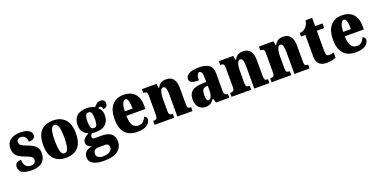

<svg xmlns="http://www.w3.org/2000/svg" viewBox="-18 -1571 5370 2716"><g transform="rotate(-20 2667.5 -213.0)"><path d="M215 10Q140 10 98 -5.5Q56 -21 39 -47Q22 -73 22 -106Q22 -148 49 -165Q76 -182 115 -182Q115 -116 144 -86Q173 -56 217 -56Q260 -56 277.5 -74.5Q295 -93 295 -118Q295 -148 269 -166.5Q243 -185 189 -204Q108 -232 68 -270Q28 -308 28 -383Q28 -468 85 -508.5Q142 -549 235 -549Q296 -549 332.5 -535Q369 -521 386 -499Q403 -477 403 -453Q403 -419 379.5 -401.5Q356 -384 306 -384Q306 -433 281 -459Q256 -485 220 -485Q193 -485 175.5 -471Q158 -457 158 -431Q158 -400 179.5 -382.5Q201 -365 263 -343Q310 -326 346 -305Q382 -284 402.5 -251.5Q423 -219 423 -168Q423 -88 370.5 -39Q318 10 215 10Z M725 10Q611 10 545.5 -59.5Q480 -129 480 -270Q480 -411 543 -480.5Q606 -550 728 -550Q842 -550 907.5 -480.5Q973 -411 973 -270Q973 -129 910 -59.5Q847 10 725 10ZM727 -58Q767 -58 782.5 -112Q798 -166 798 -270Q798 -375 782 -428.5Q766 -482 726 -482Q686 -482 671 -428.5Q656 -375 656 -270Q656 -166 671.5 -112Q687 -58 727 -58Z M1220 234Q996 234 996 101Q996 52 1030 20.5Q1064 -11 1122 -16Q1094 -26 1069.5 -45.5Q1045 -65 1045 -102Q1045 -136 1071.5 -161Q1098 -186 1141 -209Q1096 -223 1065 -261.5Q1034 -300 1034 -365Q1034 -454 1083.5 -502Q1133 -550 1240 -550Q1276 -550 1302 -543.5Q1328 -537 1354 -524Q1376 -549 1398.5 -566.5Q1421 -584 1457 -584Q1488 -584 1504.5 -565.5Q1521 -547 1521 -523Q1521 -497 1506 -478Q1491 -459 1452 -459Q1452 -484 1440.5 -494.5Q1429 -505 1420 -505Q1410 -505 1403 -501.5Q1396 -498 1391 -496Q1413 -475 1429 -445Q1445 -415 1445 -370Q1445 -289 1396 -238.5Q1347 -188 1240 -188Q1231 -188 1214 -189Q1197 -190 1189 -192Q1180 -188 1171 -174Q1162 -160 1162 -144Q1162 -127 1173.5 -120Q1185 -113 1200 -113H1306Q1400 -113 1446.5 -73.5Q1493 -34 1493 40Q1493 130 1426 182Q1359 234 1220 234ZM1238 -251Q1275 -251 1285 -283.5Q1295 -316 1295 -365Q1295 -416 1285.5 -451Q1276 -486 1239 -486Q1203 -486 1192.5 -450Q1182 -414 1182 -364Q1182 -316 1192.5 -283.5Q1203 -251 1238 -251ZM1223 170Q1288 170 1325 146.5Q1362 123 1362 81Q1362 58 1348.5 42.5Q1335 27 1305 27H1191Q1178 27 1163 33.5Q1148 40 1137 56Q1126 72 1126 100Q1126 136 1155 153Q1184 170 1223 170Z M1801 10Q1675 10 1614.5 -62.5Q1554 -135 1554 -265Q1554 -406 1616 -478Q1678 -550 1790 -550Q1894 -550 1954 -488.5Q2014 -427 2014 -308V-256H1728Q1729 -159 1758.5 -114Q1788 -69 1845 -69Q1891 -69 1917.5 -94.5Q1944 -120 1959 -158Q1975 -154 1986 -141.5Q1997 -129 1997 -111Q1997 -83 1977.5 -55Q1958 -27 1915 -8.5Q1872 10 1801 10ZM1845 -323Q1845 -398 1833 -440Q1821 -482 1795 -482Q1767 -482 1748.5 -441Q1730 -400 1730 -323Z M2059 0V-58H2063Q2093 -58 2108.5 -69.5Q2124 -81 2124 -125V-415Q2124 -456 2110 -467.5Q2096 -479 2067 -479H2063V-536H2281L2293 -469H2297Q2314 -503 2343 -526.5Q2372 -550 2431 -550Q2501 -550 2537.5 -504.5Q2574 -459 2574 -358V-128Q2574 -82 2585 -70Q2596 -58 2626 -58H2630V0H2402V-323Q2402 -386 2392.5 -421.5Q2383 -457 2354 -457Q2332 -457 2319.5 -435.5Q2307 -414 2301.5 -379Q2296 -344 2296 -305V-122Q2296 -81 2309.5 -69.5Q2323 -58 2352 -58H2355V0Z M2827 10Q2770 10 2728.5 -30Q2687 -70 2687 -154Q2687 -236 2735.5 -275Q2784 -314 2882 -318L2954 -321V-374Q2954 -485 2908 -485Q2888 -485 2875.5 -457.5Q2863 -430 2863 -377Q2792 -377 2758 -393Q2724 -409 2724 -446Q2724 -482 2751.5 -505.5Q2779 -529 2824 -539.5Q2869 -550 2923 -550Q3025 -550 3076 -512Q3127 -474 3127 -381V-128Q3127 -87 3138 -72.5Q3149 -58 3179 -58H3183V0H2985L2963 -62H2954Q2934 -35 2917 -19.5Q2900 -4 2879 3Q2858 10 2827 10ZM2897 -66Q2923 -66 2939 -100.5Q2955 -135 2955 -191V-264L2928 -261Q2891 -257 2877 -230Q2863 -203 2863 -151Q2863 -66 2897 -66Z M3217 0V-58H3221Q3251 -58 3266.5 -69.5Q3282 -81 3282 -125V-415Q3282 -456 3268 -467.5Q3254 -479 3225 -479H3221V-536H3439L3451 -469H3455Q3472 -503 3501 -526.5Q3530 -550 3589 -550Q3659 -550 3695.5 -504.5Q3732 -459 3732 -358V-128Q3732 -82 3743 -70Q3754 -58 3784 -58H3788V0H3560V-323Q3560 -386 3550.5 -421.5Q3541 -457 3512 -457Q3490 -457 3477.5 -435.5Q3465 -414 3459.5 -379Q3454 -344 3454 -305V-122Q3454 -81 3467.5 -69.5Q3481 -58 3510 -58H3513V0Z M3821 0V-58H3825Q3855 -58 3870.5 -69.5Q3886 -81 3886 -125V-415Q3886 -456 3872 -467.5Q3858 -479 3829 -479H3825V-536H4043L4055 -469H4059Q4076 -503 4105 -526.5Q4134 -550 4193 -550Q4263 -550 4299.5 -504.5Q4336 -459 4336 -358V-128Q4336 -82 4347 -70Q4358 -58 4388 -58H4392V0H4164V-323Q4164 -386 4154.5 -421.5Q4145 -457 4116 -457Q4094 -457 4081.5 -435.5Q4069 -414 4063.5 -379Q4058 -344 4058 -305V-122Q4058 -81 4071.5 -69.5Q4085 -58 4114 -58H4117V0Z M4647 10Q4579 10 4538.5 -25.5Q4498 -61 4498 -149V-466H4433V-520Q4470 -520 4495 -535.5Q4520 -551 4533 -567Q4545 -581 4556 -604.5Q4567 -628 4573 -660H4671V-536H4782V-466H4671V-165Q4671 -122 4681 -103Q4691 -84 4722 -84Q4761 -84 4790 -93V-19Q4774 -11 4738 -0.5Q4702 10 4647 10Z M5089 10Q4963 10 4902.5 -62.5Q4842 -135 4842 -265Q4842 -406 4904 -478Q4966 -550 5078 -550Q5182 -550 5242 -488.5Q5302 -427 5302 -308V-256H5016Q5017 -159 5046.5 -114Q5076 -69 5133 -69Q5179 -69 5205.5 -94.5Q5232 -120 5247 -158Q5263 -154 5274 -141.5Q5285 -129 5285 -111Q5285 -83 5265.5 -55Q5246 -27 5203 -8.5Q5160 10 5089 10ZM5133 -323Q5133 -398 5121 -440Q5109 -482 5083 -482Q5055 -482 5036.5 -441Q5018 -400 5018 -323Z"/></g></svg>

Font: Noto Serif Lao Condensed Black
Style: Regular
Weight: 900
Width: 3
Designer: Monotype Design Team
Foundry: Monotype Imaging Inc.
Version: Version 2.003; ttfautohint (v1.8.4.7-5d5b)